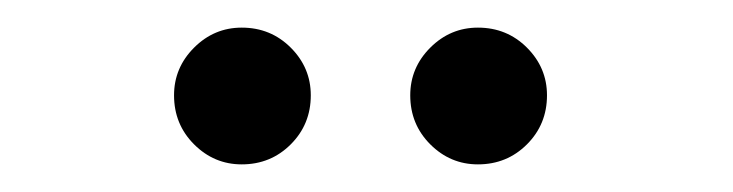

<svg xmlns="http://www.w3.org/2000/svg" viewBox="-20 -735 531 139"><path d="M155 -715Q176 -715 190.5 -700.5Q205 -686 205 -666Q205 -645 190.5 -630.5Q176 -616 155 -616Q135 -616 120.5 -630.5Q106 -645 106 -666Q106 -686 120.5 -700.5Q135 -715 155 -715ZM326 -715Q347 -715 361.5 -700.5Q376 -686 376 -666Q376 -645 361.5 -630.5Q347 -616 326 -616Q306 -616 291.5 -630.5Q277 -645 277 -666Q277 -686 291.5 -700.5Q306 -715 326 -715Z"/></svg>

Font: Almarai
Style: Regular
Weight: 400
Designer: Boutros International 2019
Foundry: Created by Boutros International 2019
Version: Version 1.10